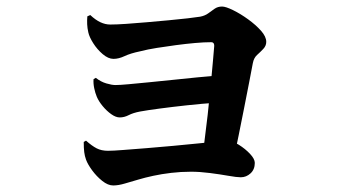

<svg xmlns="http://www.w3.org/2000/svg" viewBox="-20 -563 1040 587"><path d="M597 -71Q600 -93 605 -130.5Q610 -168 615 -212.5Q620 -257 624 -300Q628 -343 631 -376Q634 -409 635 -423Q635 -434 626 -434Q604 -434 576 -431.5Q548 -429 518 -425Q488 -421 459.5 -416.5Q431 -412 408 -406Q379 -400 361 -391.5Q343 -383 327 -383Q311 -383 294 -397.5Q277 -412 265 -431Q253 -450 250 -464Q247 -477 246.5 -489Q246 -501 247 -513L256 -517Q272 -502 287 -495Q302 -488 317 -488Q336 -488 365.5 -490Q395 -492 429 -495Q463 -498 495.5 -501Q528 -504 554 -507Q580 -510 592 -512Q607 -515 617 -522.5Q627 -530 636.5 -536.5Q646 -543 659 -543Q670 -543 692.5 -532Q715 -521 738.5 -504Q762 -487 778 -469Q794 -451 794 -435Q794 -423 785 -413.5Q776 -404 766 -395Q756 -386 753 -370Q749 -349 742 -312.5Q735 -276 726.5 -233.5Q718 -191 709.5 -148.5Q701 -106 693 -72ZM326 4Q310 4 292.5 -10Q275 -24 261.5 -42.5Q248 -61 243 -75Q239 -86 237.5 -98Q236 -110 236 -129L243 -133Q261 -117 275.5 -109.5Q290 -102 310 -102Q326 -102 357 -104.5Q388 -107 427.5 -110Q467 -113 508.5 -117Q550 -121 586 -124.5Q622 -128 646 -130.5Q670 -133 674 -133Q690 -133 710 -120.5Q730 -108 744.5 -92.5Q759 -77 759 -65Q759 -45 746 -33Q733 -21 716 -21Q704 -21 678.5 -25.5Q653 -30 622 -34Q591 -38 564 -38Q533 -38 503.5 -34.5Q474 -31 448.5 -25.5Q423 -20 403 -14Q382 -8 362 -2Q342 4 326 4ZM346 -204Q334 -204 320 -214Q306 -224 294 -238.5Q282 -253 276 -267Q271 -279 268 -293.5Q265 -308 266 -321L273 -325Q288 -313 305 -308Q322 -303 333 -303Q346 -303 373 -305.5Q400 -308 436 -311.5Q472 -315 510 -319Q548 -323 583.5 -326.5Q619 -330 645 -332L641 -249Q597 -246 551 -241Q505 -236 467.5 -231Q430 -226 408 -222Q387 -218 373.5 -211Q360 -204 346 -204Z"/></svg>

Font: Noto Serif SC ExtraLight ExtraBold
Style: Regular
Weight: 800
Version: Version 2.002-H1;hotconv 1.1.0;makeotfexe 2.6.0